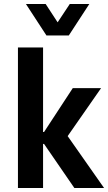

<svg xmlns="http://www.w3.org/2000/svg" viewBox="-20 -943 542 963"><path d="M70 0V-705H196V-281H201L345 -501H487L301 -234L307 -278L502 0H353L201 -221H196V0ZM213 -765 110 -923H209L269 -831L330 -923H428L325 -765Z"/></svg>

Font: Nunito Sans 7pt Condensed
Style: Bold
Weight: 700
Width: 3
Designer: Vernon Adams
Foundry: Vernon Adams
Version: Version 3.101;gftools[0.9.27]